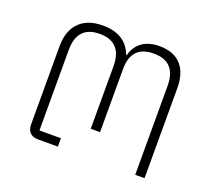

<svg xmlns="http://www.w3.org/2000/svg" viewBox="-94 -648 871 774"><g transform="rotate(20 341.5 -260.5)"><path d="M136 0Q113 0 101 -12.5Q89 -25 89 -48V-382Q89 -449 124.5 -485Q160 -521 225 -521Q324 -521 353 -442H356Q366 -480 394.5 -500.5Q423 -521 469 -521Q529 -521 561 -486.5Q593 -452 593 -386V0H553V-381Q553 -485 457 -485Q361 -485 361 -384V-113H321V-381Q321 -485 225 -485Q129 -485 129 -381V-36H221V0Z"/></g></svg>

Font: Anuphan ExtraLight
Style: Regular
Weight: 200
Designer: Cadson Demak
Version: Version 3.001